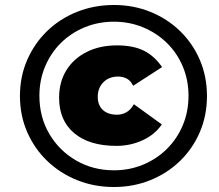

<svg xmlns="http://www.w3.org/2000/svg" viewBox="-20 -734 879 770"><path d="M437 16Q358 16 289.5 -11.5Q221 -39 169.5 -88.5Q118 -138 89 -204.5Q60 -271 60 -349Q60 -427 89 -493.5Q118 -560 169 -609.5Q220 -659 289 -686.5Q358 -714 437 -714Q515 -714 583 -686.5Q651 -659 702 -609.5Q753 -560 781.5 -493.5Q810 -427 810 -349Q810 -271 781.5 -204.5Q753 -138 702 -88.5Q651 -39 583 -11.5Q515 16 437 16ZM437 -51Q499 -51 553.5 -73.5Q608 -96 649 -136.5Q690 -177 713 -231.5Q736 -286 736 -350Q736 -413 713 -467.5Q690 -522 649 -562Q608 -602 553.5 -624.5Q499 -647 437 -647Q374 -647 319.5 -624.5Q265 -602 224.5 -562Q184 -522 161 -467.5Q138 -413 138 -350Q138 -265 177.5 -197.5Q217 -130 285 -90.5Q353 -51 437 -51ZM629 -235Q601 -194 552 -171.5Q503 -149 447 -149Q338 -149 277.5 -200Q217 -251 217 -342Q217 -405 246 -452Q275 -499 327.5 -525.5Q380 -552 449 -552Q513 -552 555.5 -531.5Q598 -511 630 -465L514 -390Q504 -411 488 -419Q472 -427 454 -427Q417 -427 394.5 -404Q372 -381 372 -346Q372 -312 392.5 -293Q413 -274 450 -274Q468 -274 485.5 -283Q503 -292 517 -316Z"/></svg>

Font: Livvic Black
Style: Italic
Weight: 900
Italic angle: -10°
Designer: Jacques Le Bailly, Baron von Fonthausen
Version: Version 1.001; ttfautohint (v1.8.2)